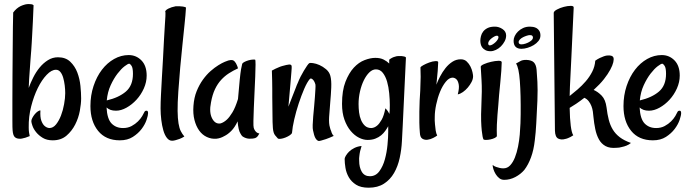

<svg xmlns="http://www.w3.org/2000/svg" viewBox="-20 -669 3345 930"><path d="M43.9 -608.4Q51.8 -619.1 61 -627Q70.3 -634.8 80.1 -639.6Q90.8 -644.5 102.5 -647.5Q111.3 -649.4 119.1 -649.4Q126 -649.4 132.3 -648.4Q138.7 -647.5 142.6 -643.6Q140.6 -596.7 139.2 -564Q137.7 -531.2 136.2 -506.8Q134.8 -482.4 133.8 -463.4Q132.8 -444.3 131.3 -424.8Q129.9 -405.3 127.9 -382.3Q126 -359.4 124 -327.1Q122.1 -306.6 121.1 -285.6Q120.1 -264.6 119.1 -243.2Q127.9 -267.6 141.1 -293.9Q154.3 -320.3 171.9 -341.8Q189.5 -363.3 211.9 -377.4Q234.4 -391.6 260.7 -391.6Q297.9 -391.6 320.3 -370.1Q342.8 -348.6 354.5 -317.9Q366.2 -287.1 369.6 -252.9Q373 -218.8 373 -192.4Q373 -167 366.7 -132.3Q360.4 -97.7 344.2 -65.9Q328.1 -34.2 301.8 -11.7Q275.4 10.7 235.4 10.7Q207 10.7 187.5 -1Q168 -12.7 155.3 -28.3Q142.6 -43.9 137.2 -59.6Q131.8 -75.2 131.8 -82Q131.8 -88.9 136.7 -98.1Q141.6 -107.4 148.4 -115.7Q155.3 -124 163.1 -129.4Q170.9 -134.8 175.8 -133.8Q173.8 -101.6 180.2 -84.5Q186.5 -67.4 195.3 -59.6Q206.1 -49.8 218.8 -48.8Q237.3 -48.8 251.5 -66.4Q265.6 -84 275.4 -109.4Q285.2 -134.8 290.5 -164.6Q295.9 -194.3 295.9 -217.8Q295.9 -235.4 293.5 -255.4Q291 -275.4 286.1 -292.5Q281.2 -309.6 272.5 -320.3Q263.7 -331.1 251 -331.1Q229.5 -331.1 206.1 -306.6Q182.6 -282.2 163.1 -242.7Q143.6 -203.1 130.9 -153.3Q118.2 -103.5 119.1 -51.8Q119.1 -38.1 120.6 -27.8Q122.1 -17.6 124 -9.8Q100.6 0 86.9 2Q79.1 3.9 74.2 2.9Q60.5 2.9 51.8 -4.9Q43 -12.7 41 -38.1Q40 -46.9 40 -86.4Q40 -126 40 -182.1Q40 -238.3 40.5 -303.7Q41 -369.1 41.5 -429.7Q42 -490.2 42.5 -538.6Q43 -586.9 43.9 -608.4Z M560.5 10.7Q492.2 10.7 455.1 -35.2Q418 -81.1 418 -155.3Q418 -207 433.1 -252.4Q448.2 -297.9 473.6 -331.1Q499 -364.3 532.7 -383.3Q566.4 -402.3 603.5 -402.3Q639.6 -402.3 665 -376.5Q690.4 -350.6 690.4 -302.7Q690.4 -271.5 676.8 -240.7Q663.1 -210 641.1 -186Q619.1 -162.1 592.8 -147.5Q566.4 -132.8 542 -132.8Q526.4 -132.8 515.6 -136.7Q504.9 -140.6 496.1 -148.4Q499 -92.8 520.5 -70.8Q542 -48.8 576.2 -48.8Q599.6 -48.8 617.7 -58.6Q635.7 -68.4 648.4 -81.1Q661.1 -93.8 668.9 -106.9Q676.8 -120.1 679.7 -127Q682.6 -132.8 689.9 -132.8Q697.3 -132.8 697.3 -121.1Q697.3 -110.4 689.9 -88.4Q682.6 -66.4 666 -44.4Q649.4 -22.5 623.5 -5.9Q597.7 10.7 560.5 10.7ZM605.5 -360.4Q599.6 -360.4 583.5 -348.1Q567.4 -335.9 549.3 -312.5Q531.2 -289.1 516.1 -256.3Q501 -223.6 497.1 -182.6Q555.7 -196.3 589.8 -225.6Q624 -254.9 624 -311.5Q624 -339.8 617.2 -350.1Q610.4 -360.4 605.5 -360.4Z M880.9 -632.8Q878.9 -597.7 874 -551.8Q869.1 -505.9 863.8 -453.1Q858.4 -400.4 853 -342.8Q847.7 -285.2 843.8 -226.6Q839.8 -168 840.3 -131.3Q840.8 -94.7 844.7 -71.3Q848.6 -47.9 855.5 -34.2Q862.3 -20.5 873 -7.8Q860.4 0 849.6 3.9Q838.9 7.8 831.1 9.8Q821.3 12.7 813.5 12.7Q798.8 12.7 788.1 -1.5Q777.3 -15.6 771 -38.1Q764.6 -60.5 761.2 -88.4Q757.8 -116.2 757.8 -143.6Q757.8 -172.9 759.8 -211.4Q761.7 -250 764.2 -293.5Q766.6 -336.9 769.5 -384.3Q772.5 -431.6 774.4 -478.5Q776.4 -514.6 778.3 -543.9Q780.3 -569.3 781.2 -590.3Q782.2 -611.3 780.3 -615.2Q786.1 -623 794.9 -627Q803.7 -630.9 811.5 -633.8Q821.3 -636.7 831.1 -638.7H849.6Q857.4 -638.7 866.2 -637.2Q875 -635.7 880.9 -632.8Z M1209 -49.8Q1210.9 -43 1214.8 -37.1Q1217.8 -32.2 1223.1 -27.8Q1228.5 -23.4 1236.3 -22.5Q1229.5 -8.8 1222.7 -3.9Q1218.8 -1 1215.8 0Q1207 2.9 1189.5 2.9Q1171.9 2.9 1155.3 -7.8Q1149.4 -12.7 1144.5 -22.5Q1139.6 -30.3 1136.2 -44.4Q1132.8 -58.6 1130.9 -81.1Q1117.2 -51.8 1100.1 -34.7Q1083 -17.6 1066.4 -9.8Q1047.9 1 1028.3 2.9Q1003.9 4.9 981.9 -5.4Q960 -15.6 944.8 -36.6Q929.7 -57.6 921.9 -87.9Q914.1 -118.2 917 -156.2Q919.9 -196.3 932.6 -227.5Q945.3 -258.8 962.9 -283.2Q980.5 -307.6 1000 -324.7Q1019.5 -341.8 1037.6 -353Q1055.7 -364.3 1068.8 -369.6Q1082 -375 1085.9 -376Q1096.7 -378.9 1104.5 -377.9Q1112.3 -377 1118.2 -369.1Q1120.1 -366.2 1123 -362.3Q1125 -358.4 1127.9 -352.1Q1130.9 -345.7 1132.8 -337.9Q1109.4 -327.1 1088.9 -314Q1068.4 -300.8 1051.3 -282.2Q1034.2 -263.7 1021.5 -237.3Q1008.8 -210.9 1002 -172.9Q992.2 -125 1007.3 -95.7Q1022.5 -66.4 1048.8 -71.3Q1064.5 -76.2 1079.1 -89.8Q1091.8 -101.6 1106 -125Q1120.1 -148.4 1132.8 -189.5Q1137.7 -248 1141.1 -281.7Q1144.5 -315.4 1147.5 -333Q1151.4 -353.5 1153.3 -360.4Q1156.2 -365.2 1165 -369.6Q1173.8 -374 1184.6 -377Q1195.3 -379.9 1204.1 -380.4Q1212.9 -380.9 1215.8 -379.9Q1217.8 -378.9 1217.8 -356Q1217.8 -333 1216.3 -298.3Q1214.8 -263.7 1212.9 -223.1Q1210.9 -182.6 1209.5 -146.5Q1208 -110.4 1207.5 -83.5Q1207 -56.6 1209 -49.8Z M1394.5 -26.4Q1393.6 -20.5 1384.3 -14.2Q1375 -7.8 1362.8 -2.9Q1350.6 2 1339.8 3.4Q1329.1 4.9 1325.2 1Q1321.3 -2.9 1312.5 -13.7Q1303.7 -24.4 1301.8 -48.8Q1299.8 -74.2 1299.8 -112.8Q1299.8 -151.4 1298.8 -198.2V-237.3Q1298.8 -254.9 1298.3 -278.3Q1297.9 -301.8 1296.9 -327.1Q1305.7 -332 1314.9 -336.4Q1324.2 -340.8 1332 -343.8Q1340.8 -347.7 1348.6 -349.6Q1369.1 -355.5 1379.9 -356.4Q1390.6 -357.4 1392.6 -349.6Q1393.6 -343.8 1391.6 -321.3Q1389.6 -301.8 1386.7 -262.2Q1383.8 -222.7 1377 -152.3Q1389.6 -183.6 1397.9 -206.1Q1406.2 -228.5 1412.1 -242.2Q1418 -258.8 1422.9 -268.6Q1427.7 -281.2 1435.5 -296.9Q1443.4 -312.5 1451.7 -326.2Q1460 -339.8 1467.3 -350.6Q1474.6 -361.3 1478.5 -363.3Q1481.4 -365.2 1496.1 -363.3Q1510.7 -361.3 1527.3 -354Q1543.9 -346.7 1559.6 -333.5Q1575.2 -320.3 1580.1 -301.8Q1585.9 -280.3 1584.5 -245.1Q1583 -210 1579.6 -172.9Q1576.2 -135.7 1574.2 -102.5Q1572.3 -69.3 1578.1 -51.8Q1580.1 -42 1584 -34.2Q1585.9 -26.4 1589.4 -20Q1592.8 -13.7 1596.7 -10.7Q1573.2 0 1558.6 4.9Q1543.9 9.8 1536.1 11.7Q1526.4 14.6 1522.5 13.7Q1513.7 10.7 1507.3 -1Q1501 -12.7 1496.1 -38.1Q1494.1 -45.9 1494.6 -64Q1495.1 -82 1497.1 -105Q1499 -127.9 1501.5 -152.8Q1503.9 -177.7 1505.4 -199.7Q1506.8 -221.7 1507.8 -237.8Q1508.8 -253.9 1507.8 -259.8Q1502.9 -277.3 1494.1 -284.7Q1485.4 -292 1480.5 -286.1Q1467.8 -271.5 1453.6 -238.8Q1439.5 -206.1 1426.8 -167.5Q1414.1 -128.9 1405.3 -90.8Q1396.5 -52.7 1394.5 -26.4Z M1760.7 8.8Q1740.2 8.8 1718.8 -2Q1697.3 -12.7 1678.7 -34.7Q1660.2 -56.6 1648.4 -89.4Q1636.7 -122.1 1636.7 -166Q1636.7 -230.5 1653.3 -272.9Q1669.9 -315.4 1693.8 -341.3Q1717.8 -367.2 1746.1 -377.9Q1774.4 -388.7 1797.9 -388.7Q1822.3 -388.7 1838.4 -380.4Q1854.5 -372.1 1865.2 -361.3V-379.9Q1871.1 -384.8 1878.4 -388.7Q1885.7 -392.6 1893.6 -394.5Q1901.4 -397.5 1910.2 -397.5H1924.8Q1930.7 -396.5 1937 -395.5Q1943.4 -394.5 1946.3 -390.6Q1940.4 -262.7 1936.5 -183.6Q1932.6 -104.5 1930.7 -60.5Q1927.7 -8.8 1926.8 14.6Q1924.8 55.7 1916 96.2Q1907.2 136.7 1888.7 168.9Q1870.1 201.2 1839.8 220.7Q1809.6 240.2 1765.6 240.2Q1727.5 240.2 1704.6 225.6Q1681.6 210.9 1669.4 189.5Q1657.2 168 1653.3 144Q1649.4 120.1 1649.4 100.6Q1649.4 95.7 1654.8 85.9Q1660.2 76.2 1670.4 65.9Q1680.7 55.7 1696.3 47.9Q1711.9 40 1731.4 38.1Q1722.7 64.5 1720.7 85.9Q1718.8 97.7 1719.7 109.4Q1719.7 141.6 1732.4 163.1Q1745.1 184.6 1771.5 184.6Q1799.8 184.6 1817.4 160.6Q1835 136.7 1844.2 103Q1853.5 69.3 1856.9 32.7Q1860.4 -3.9 1860.4 -29.3V-57.6Q1854.5 -46.9 1846.2 -35.2Q1837.9 -23.4 1826.2 -13.7Q1814.5 -3.9 1798.3 2.4Q1782.2 8.8 1760.7 8.8ZM1800.8 -333Q1784.2 -333 1769 -318.4Q1753.9 -303.7 1742.2 -279.8Q1730.5 -255.9 1723.6 -225.6Q1716.8 -195.3 1716.8 -165Q1716.8 -145.5 1719.2 -125Q1721.7 -104.5 1729 -87.4Q1736.3 -70.3 1748 -59.6Q1759.8 -48.8 1779.3 -48.8Q1793.9 -49.8 1806.6 -60.5Q1817.4 -69.3 1828.6 -88.9Q1839.8 -108.4 1846.7 -144.5Q1854.5 -136.7 1858.9 -129.9Q1863.3 -123 1866.2 -117.2Q1867.2 -125 1867.7 -135.7Q1868.2 -146.5 1868.2 -160.2Q1868.2 -186.5 1865.2 -217.3Q1862.3 -248 1855 -273.4Q1847.7 -298.8 1834.5 -315.9Q1821.3 -333 1800.8 -333Z M2271.5 -299.8Q2271.5 -286.1 2264.2 -272Q2256.8 -257.8 2246.1 -245.1Q2235.4 -232.4 2222.2 -223.1Q2209 -213.9 2197.3 -211.9Q2205.1 -242.2 2202.1 -258.8Q2199.2 -275.4 2192.4 -283.2Q2184.6 -292 2172.9 -293Q2155.3 -293 2139.2 -272.9Q2123 -252.9 2111.3 -224.1Q2099.6 -195.3 2092.8 -162.6Q2085.9 -129.9 2085.9 -103.5Q2085 -85 2086.9 -67.4Q2087.9 -52.7 2090.3 -37.1Q2092.8 -21.5 2097.7 -12.7Q2091.8 -7.8 2078.6 -1Q2065.4 5.9 2051.3 7.8Q2037.1 9.8 2025.9 2.9Q2014.6 -3.9 2013.7 -26.4Q2011.7 -47.9 2011.2 -74.7Q2010.7 -101.6 2011.2 -128.4Q2011.7 -155.3 2012.7 -181.6Q2013.7 -208 2015.6 -230.5Q2017.6 -273.4 2017.6 -296.9Q2017.6 -320.3 2016.6 -341.8Q2016.6 -345.7 2029.8 -353Q2043 -360.4 2059.1 -366.2Q2075.2 -372.1 2088.9 -373Q2102.5 -374 2102.5 -367.2Q2102.5 -356.4 2100.1 -324.7Q2097.7 -293 2093.8 -258.8Q2100.6 -277.3 2111.8 -298.8Q2123 -320.3 2137.7 -338.9Q2152.3 -357.4 2170.9 -369.6Q2189.5 -381.8 2211.9 -381.8Q2229.5 -381.8 2240.7 -371.1Q2252 -360.4 2258.8 -346.7Q2265.6 -333 2268.6 -319.3Q2271.5 -305.7 2271.5 -299.8Z M2308.6 -345.7Q2308.6 -351.6 2324.2 -358.4Q2339.8 -365.2 2358.9 -369.6Q2377.9 -374 2394 -374.5Q2410.2 -375 2410.2 -367.2Q2410.2 -352.5 2408.2 -325.7Q2406.2 -298.8 2403.3 -269Q2400.4 -239.3 2397.5 -209.5Q2394.5 -179.7 2393.6 -159.2Q2391.6 -137.7 2389.6 -112.3Q2387.7 -90.8 2386.7 -64.5Q2385.7 -38.1 2386.7 -10.7Q2386.7 -5.9 2377 -1Q2367.2 3.9 2355.5 6.3Q2343.8 8.8 2333 8.8Q2322.3 8.8 2321.3 4.9Q2319.3 1 2317.4 -8.8Q2315.4 -18.6 2313.5 -36.6Q2311.5 -54.7 2310.5 -83.5Q2309.6 -112.3 2311.5 -153.3Q2315.4 -234.4 2312.5 -278.8Q2309.6 -323.2 2308.6 -345.7ZM2377 -540Q2396.5 -540 2414.1 -528.3Q2431.6 -516.6 2431.6 -497.1Q2431.6 -482.4 2424.3 -468.8Q2417 -455.1 2406.2 -444.3Q2395.5 -433.6 2381.8 -427.2Q2368.2 -420.9 2356.4 -420.9Q2340.8 -420.9 2331.1 -426.3Q2321.3 -431.6 2315.9 -439Q2310.5 -446.3 2308.6 -455.1Q2306.6 -463.9 2306.6 -471.7Q2306.6 -481.4 2309.6 -493.7Q2312.5 -505.9 2320.3 -516.1Q2328.1 -526.4 2341.8 -533.2Q2355.5 -540 2377 -540ZM2352.5 -449.2Q2358.4 -449.2 2365.7 -453.6Q2373 -458 2379.4 -463.9Q2385.7 -469.7 2390.1 -476.6Q2394.5 -483.4 2394.5 -488.3Q2394.5 -496.1 2386.7 -496.1Q2381.8 -496.1 2374.5 -492.2Q2367.2 -488.3 2360.4 -482.9Q2353.5 -477.5 2349.1 -471.2Q2344.7 -464.8 2344.7 -459Q2344.7 -449.2 2352.5 -449.2Z M2421.9 202.1Q2408.2 202.1 2397.9 193.8Q2387.7 185.5 2380.9 174.3Q2374 163.1 2370.1 150.9Q2366.2 138.7 2366.2 129.9Q2374 136.7 2383.3 139.6Q2392.6 142.6 2400.4 144.5Q2409.2 146.5 2418 146.5Q2437.5 146.5 2451.2 131.8Q2464.8 117.2 2474.1 93.8Q2483.4 70.3 2489.3 41Q2495.1 11.7 2497.6 -17.1Q2500 -45.9 2501 -71.8Q2502 -97.7 2502 -115.2Q2502.9 -210.9 2498 -276.4Q2493.2 -341.8 2479.5 -361.3Q2492.2 -368.2 2501.5 -373.5Q2510.7 -378.9 2529.3 -378.9Q2555.7 -377.9 2566.4 -366.2Q2577.1 -354.5 2579.1 -331.1Q2581.1 -308.6 2583 -272.5Q2585 -236.3 2583 -181.6Q2580.1 -118.2 2577.6 -72.3Q2575.2 -26.4 2570.3 11.7Q2565.4 56.6 2552.2 92.8Q2539.1 128.9 2519.5 154.3Q2502 174.8 2476.1 188.5Q2450.2 202.1 2421.9 202.1ZM2546.9 -540Q2553.7 -540 2562.5 -538.6Q2571.3 -537.1 2579.1 -532.7Q2586.9 -528.3 2592.3 -519.5Q2597.7 -510.7 2597.7 -497.1Q2597.7 -482.4 2588.4 -470.7Q2579.1 -459 2565.4 -450.7Q2551.8 -442.4 2535.6 -437.5Q2519.5 -432.6 2505.9 -432.6Q2467.8 -432.6 2467.8 -471.7Q2467.8 -482.4 2473.1 -494.1Q2478.5 -505.9 2488.8 -516.1Q2499 -526.4 2513.7 -533.2Q2528.3 -540 2546.9 -540ZM2546.9 -467.8Q2554.7 -472.7 2558.1 -477.5Q2561.5 -482.4 2561.5 -487.3Q2561.5 -492.2 2558.6 -495.1Q2555.7 -499 2546.9 -499Q2541 -499 2531.7 -496.1Q2522.5 -493.2 2513.7 -488.8Q2504.9 -484.4 2498.5 -478Q2492.2 -471.7 2492.2 -464.8Q2492.2 -454.1 2505.9 -454.1Q2514.6 -454.1 2526.4 -458Q2538.1 -461.9 2546.9 -467.8Z M2855.5 -233.4Q2876 -224.6 2894.5 -205.6Q2913.1 -186.5 2918 -148.4Q2921.9 -115.2 2928.7 -88.9Q2935.5 -62.5 2948.2 -41.5Q2960.9 -20.5 2981.9 -4.4Q3002.9 11.7 3036.1 23.4Q3027.3 31.2 3015.1 36.1Q3002.9 41 2992.2 43Q2979.5 46.9 2965.8 46.9Q2933.6 49.8 2913.1 38.6Q2892.6 27.3 2880.9 5.9Q2869.1 -15.6 2863.3 -43.9Q2857.4 -72.3 2854.5 -102.5Q2853.5 -115.2 2851.6 -128.9Q2849.6 -142.6 2844.7 -155.3Q2839.8 -168 2831.5 -178.7Q2823.2 -189.5 2810.5 -195.3Q2789.1 -178.7 2771 -166.5Q2752.9 -154.3 2739.3 -146.5Q2740.2 -93.8 2744.6 -59.6Q2749 -25.4 2756.8 -13.7Q2750 -8.8 2743.2 -5.4Q2736.3 -2 2731.4 0Q2724.6 2.9 2718.8 3.9Q2699.2 9.8 2684.1 2.4Q2668.9 -4.9 2668 -36.1L2662.1 -606.4Q2662.1 -614.3 2677.2 -622.6Q2692.4 -630.9 2710.9 -635.7Q2729.5 -640.6 2744.6 -640.6Q2759.8 -640.6 2758.8 -631.8Q2755.9 -564.5 2752.9 -504.9Q2750 -445.3 2748 -399.4Q2745.1 -345.7 2743.2 -301.8Q2741.2 -275.4 2740.7 -251Q2740.2 -226.6 2739.3 -204.1Q2757.8 -218.8 2778.3 -236.3Q2798.8 -253.9 2817.4 -275.4Q2835.9 -296.9 2848.6 -321.8Q2861.3 -346.7 2863.3 -375Q2874 -382.8 2885.3 -388.2Q2896.5 -393.6 2905.3 -396.5Q2916 -400.4 2924.8 -400.4Q2947.3 -401.4 2951.2 -390.6Q2954.1 -382.8 2950.7 -367.7Q2947.3 -352.5 2936 -331.5Q2924.8 -310.5 2905.3 -285.6Q2885.7 -260.7 2855.5 -233.4Z M3142.6 10.7Q3074.2 10.7 3037.1 -35.2Q3000 -81.1 3000 -155.3Q3000 -207 3015.1 -252.4Q3030.3 -297.9 3055.7 -331.1Q3081.1 -364.3 3114.7 -383.3Q3148.4 -402.3 3185.5 -402.3Q3221.7 -402.3 3247.1 -376.5Q3272.5 -350.6 3272.5 -302.7Q3272.5 -271.5 3258.8 -240.7Q3245.1 -210 3223.1 -186Q3201.2 -162.1 3174.8 -147.5Q3148.4 -132.8 3124 -132.8Q3108.4 -132.8 3097.7 -136.7Q3086.9 -140.6 3078.1 -148.4Q3081.1 -92.8 3102.5 -70.8Q3124 -48.8 3158.2 -48.8Q3181.6 -48.8 3199.7 -58.6Q3217.8 -68.4 3230.5 -81.1Q3243.2 -93.8 3251 -106.9Q3258.8 -120.1 3261.7 -127Q3264.6 -132.8 3272 -132.8Q3279.3 -132.8 3279.3 -121.1Q3279.3 -110.4 3272 -88.4Q3264.6 -66.4 3248 -44.4Q3231.4 -22.5 3205.6 -5.9Q3179.7 10.7 3142.6 10.7ZM3187.5 -360.4Q3181.6 -360.4 3165.5 -348.1Q3149.4 -335.9 3131.3 -312.5Q3113.3 -289.1 3098.1 -256.3Q3083 -223.6 3079.1 -182.6Q3137.7 -196.3 3171.9 -225.6Q3206.1 -254.9 3206.1 -311.5Q3206.1 -339.8 3199.2 -350.1Q3192.4 -360.4 3187.5 -360.4Z"/></svg>

Font: Rancho
Style: Regular
Weight: 400
Designer: Font Diner, Inc
Foundry: Font Diner, Inc
Version: Version 1.001